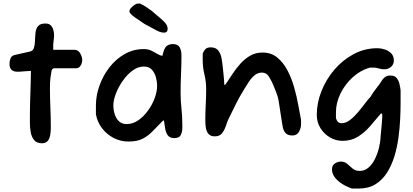

<svg xmlns="http://www.w3.org/2000/svg" viewBox="-20 -809 2392 1111"><path d="M223 20Q192 20 177 1Q162 -18 157.5 -45.5Q153 -73 153 -96V-134Q153 -197 155.5 -261Q158 -325 159 -399Q134 -398 116.5 -396Q99 -394 81 -394Q35 -394 35 -439Q35 -456 41 -471.5Q47 -487 66 -491L154 -511Q171 -515 176.5 -532.5Q182 -550 182.5 -573.5Q183 -597 185.5 -620Q188 -643 200.5 -658Q213 -673 243 -673Q264 -673 274.5 -661.5Q285 -650 289 -634Q293 -618 293 -603Q293 -601 292 -589.5Q291 -578 289.5 -567Q288 -556 288 -553V-521H410Q432 -521 444 -500.5Q456 -480 456 -459Q456 -455 453 -444Q450 -433 442 -423.5Q434 -414 420 -414H292Q291 -414 288 -412.5Q285 -411 281 -406L279 -403Q274 -376 272 -359.5Q270 -343 269.5 -329.5Q269 -316 269 -297Q269 -242 271.5 -187Q274 -132 274 -71Q274 -51 271 -30Q268 -9 257 5.5Q246 20 223 20Z M723 10Q677 10 637 -11Q597 -32 570 -67.5Q543 -103 535 -148V-199Q535 -255 555 -312Q575 -369 612 -417.5Q649 -466 700 -495.5Q751 -525 812 -525Q837 -525 855.5 -516Q874 -507 889.5 -497.5Q905 -488 920 -486Q928 -527 942 -540.5Q956 -554 980 -554Q1009 -554 1019.5 -535.5Q1030 -517 1030 -489Q1030 -434 1027.5 -381Q1025 -328 1025 -272Q1025 -228 1030 -181Q1035 -134 1035 -90V-69Q1035 -47 1026.5 -28.5Q1018 -10 989 -10Q962 -10 950.5 -26.5Q939 -43 935.5 -66.5Q932 -90 929 -109L925 -113Q891 -79 864.5 -51Q838 -23 806 -6.5Q774 10 723 10ZM713 -91Q748 -91 779.5 -112.5Q811 -134 836 -168.5Q861 -203 875 -241Q889 -279 889 -312Q889 -337 882 -362.5Q875 -388 858.5 -406Q842 -424 812 -424Q779 -424 747.5 -401Q716 -378 691 -342.5Q666 -307 651 -268.5Q636 -230 636 -199Q636 -174 643.5 -149Q651 -124 668 -107.5Q685 -91 713 -91ZM929 -620Q916 -620 901 -626Q886 -632 873 -640Q870 -642 858 -648Q846 -654 834 -661Q822 -668 817 -670Q779 -696 760.5 -708.5Q742 -721 732 -734Q729 -739 729 -743Q729 -753 738.5 -763.5Q748 -774 759.5 -781.5Q771 -789 778 -788Q782 -788 784.5 -788.5Q787 -789 788 -789Q792 -789 796 -785Q807 -781 823 -770.5Q839 -760 854 -749Q869 -738 873 -733Q916 -698 933 -680Q950 -662 950 -642Q950 -620 929 -620Z M1223 -20Q1198 -20 1186 -34.5Q1174 -49 1171 -70.5Q1168 -92 1168 -112Q1168 -158 1170.5 -204Q1173 -250 1173 -292Q1173 -337 1163 -378Q1153 -419 1153 -460V-499Q1162 -520 1172 -527.5Q1182 -535 1199 -535Q1230 -535 1244 -515.5Q1258 -496 1262.5 -469.5Q1267 -443 1269 -421Q1270 -410 1273.5 -378Q1277 -346 1278 -318H1282L1286 -322Q1305 -350 1326 -382Q1347 -414 1372.5 -442Q1398 -470 1429 -487.5Q1460 -505 1499 -505Q1549 -505 1584 -476.5Q1619 -448 1643 -402.5Q1667 -357 1682 -304Q1697 -251 1706 -201Q1715 -151 1722 -115V-90Q1722 -68 1710 -46.5Q1698 -25 1672 -25Q1645 -25 1632.5 -39Q1620 -53 1616 -75Q1614 -84 1611 -104.5Q1608 -125 1604 -149.5Q1600 -174 1597 -195.5Q1594 -217 1592 -227Q1589 -247 1578.5 -274.5Q1568 -302 1559 -322Q1550 -343 1536 -366Q1522 -389 1495 -389Q1471 -389 1451.5 -372Q1432 -355 1417.5 -332Q1403 -309 1392 -291Q1367 -251 1347 -211Q1327 -171 1304 -124Q1295 -105 1287 -80.5Q1279 -56 1265 -38Q1251 -20 1223 -20Z M2016 282Q1987 272 1960.5 255.5Q1934 239 1917.5 217.5Q1901 196 1901 171Q1901 148 1917.5 137Q1934 126 1953 126Q1975 126 1989.5 139.5Q2004 153 2020.5 166.5Q2037 180 2061 180Q2090 180 2112 161Q2134 142 2149 112Q2164 82 2172.5 48Q2181 14 2182 -16Q2183 -23 2185 -46.5Q2187 -70 2189.5 -96Q2192 -122 2192 -134V-144Q2192 -152 2188 -152H2184Q2154 -117 2122.5 -80Q2091 -43 2052 -18.5Q2013 6 1962 6Q1923 6 1889 -14Q1855 -34 1834 -68Q1813 -102 1813 -144Q1813 -213 1840 -281.5Q1867 -350 1915 -406Q1963 -462 2026.5 -496Q2090 -530 2164 -530Q2184 -530 2206 -523Q2228 -516 2243.5 -500.5Q2259 -485 2259 -459Q2259 -436 2242.5 -422Q2226 -408 2203 -408Q2187 -408 2171.5 -413Q2156 -418 2140 -418H2120Q2065 -402 2020.5 -361.5Q1976 -321 1950 -267.5Q1924 -214 1924 -159V-125Q1932 -96 1957 -96Q1980 -96 2003 -113Q2026 -130 2048 -155.5Q2070 -181 2089 -206.5Q2108 -232 2124 -249Q2139 -275 2158 -298.5Q2177 -322 2193 -348Q2204 -362 2214 -367Q2224 -372 2238 -372Q2263 -372 2274.5 -358.5Q2286 -345 2291 -325Q2296 -305 2298 -287V-212Q2298 -171 2295.5 -119Q2293 -67 2285.5 -11.5Q2278 44 2262 96Q2246 148 2219.5 190Q2193 232 2153 257Q2113 282 2056 282Z"/></svg>

Font: Fuzzy Bubbles
Style: Bold
Weight: 700
Designer: Robert E. Leuschke
Foundry: Robert E. Leuschke
Version: Version 1.010; ttfautohint (v1.8.3)